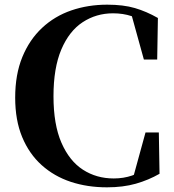

<svg xmlns="http://www.w3.org/2000/svg" viewBox="-20 -783 745 822"><path d="M438 19Q354 19 283 -4.5Q212 -28 158.5 -76Q105 -124 75 -196Q45 -268 45 -365Q45 -464 75.5 -538.5Q106 -613 160 -663.5Q214 -714 285.5 -738.5Q357 -763 439 -763Q508 -763 557.5 -748.5Q607 -734 656 -706L653 -528H596L539 -734L616 -708V-675Q579 -702 543 -714Q507 -726 464 -726Q392 -726 334 -688Q276 -650 242.5 -571Q209 -492 209 -371Q209 -250 243 -172Q277 -94 335 -56.5Q393 -19 467 -19Q509 -19 545.5 -31.5Q582 -44 622 -74V-37L547 -12L603 -216H660L663 -39Q616 -12 561.5 3.5Q507 19 438 19Z"/></svg>

Font: Noto Serif TC ExtraLight ExtraBold
Style: Regular
Weight: 800
Version: Version 2.002-H1;hotconv 1.1.0;makeotfexe 2.6.0